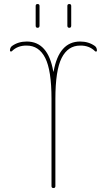

<svg xmlns="http://www.w3.org/2000/svg" viewBox="-20 -950 540 970"><path d="M320.3 -820.3V-919.9Q320.3 -929.7 330.1 -929.7Q339.8 -929.7 339.8 -919.9V-820.3Q339.8 -809.6 330.1 -809.6Q320.3 -809.6 320.3 -820.3ZM160.2 -820.3V-919.9Q160.2 -929.7 169.9 -929.7Q179.7 -929.7 179.7 -919.9V-820.3Q179.7 -809.6 169.9 -809.6Q160.2 -809.6 160.2 -820.3ZM40 -691.4Q38.1 -689.5 34.2 -689.9Q30.3 -690.4 30.3 -694.3Q30.3 -710 41 -717.8Q72.3 -740.2 115.2 -740.2Q222.7 -740.2 249 -589.8Q249 -587.9 250 -587.9Q251 -587.9 251 -589.8Q278.3 -740.2 384.8 -740.2Q427.7 -740.2 459 -717.8Q469.7 -710 469.7 -694.3Q469.7 -690.4 466.3 -689.5Q462.9 -688.5 460 -691.4Q430.7 -720.7 384.8 -719.7Q323.2 -719.7 291.5 -657.2Q259.8 -594.7 259.8 -450.2V-9.8Q259.8 0 250 0Q240.2 0 240.2 -9.8V-450.2Q240.2 -594.7 208.5 -657.2Q176.8 -719.7 115.2 -719.7Q69.3 -720.7 40 -691.4Z"/></svg>

Font: Rounded Mgen+ 1mn thin
Style: Regular
Weight: 100
Designer: [Source Han Sans]
Ryoko NISHIZUKA  (kana & ideographs); Paul D. Hunt (Latin, Greek & Cyrillic); Wenlong ZHANG  (bopomofo
Version: Version 1.059.20150602